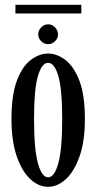

<svg xmlns="http://www.w3.org/2000/svg" viewBox="-20 -746 392 778"><path d="M175 11Q136.5 11 102.8 -20.2Q69 -51.5 47.8 -112.8Q26.5 -174 26.5 -263.5Q26.5 -361.5 48.5 -419.5Q70.5 -477.5 104.8 -503.2Q139 -529 175 -529Q210.5 -529 244.8 -503.2Q279 -477.5 301.5 -419.5Q324 -361.5 324 -263.5Q324 -174 302.5 -112.8Q281 -51.5 247 -20.2Q213 11 175 11ZM175 -27.5Q200.5 -27.5 216.2 -84Q232 -140.5 232 -263.5Q232 -385.5 216.2 -438.5Q200.5 -491.5 175 -491.5Q149.5 -491.5 133.8 -438.5Q118 -385.5 118 -263.5Q118 -140.5 133.8 -84Q149.5 -27.5 175 -27.5ZM175.5 -567Q159 -567 147 -578.8Q135 -590.5 135 -606.5Q135 -623 147 -635.2Q159 -647.5 175.5 -647.5Q191 -647.5 203 -635.2Q215 -623 215 -606.5Q215 -590.5 203 -578.8Q191 -567 175.5 -567ZM42.5 -691.5V-726.5H309.5V-691.5Z"/></svg>

Font: Imbue 10pt Medium
Style: Regular
Weight: 500
Designer: Tyler Finck
Foundry: Etcetera Type Company
Version: Version 1.102; ttfautohint (v1.8.3)